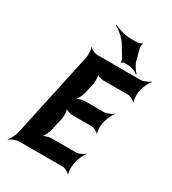

<svg xmlns="http://www.w3.org/2000/svg" viewBox="-226 -1053 1073 1197"><g transform="rotate(30 311.0 -454.0)"><path d="M484 -358 488 -373C493 -397 511 -434 523 -447L522 -449C509 -437 478 -423 459 -423H318C299 -423 267 -412 255 -399L257 -397C273 -409 292 -449 297 -473L312 -542C317 -566 315 -606 305 -618L302 -616C308 -603 336 -592 355 -592H532C551 -592 576 -578 583 -566L586 -568C580 -581 577 -618 582 -642L586 -661C591 -685 610 -722 622 -735L620 -737C606 -725 574 -711 554 -711H244C224 -711 196 -725 188 -737L187 -735C193 -722 196 -685 191 -661L59 -50C54 -26 35 11 23 24V26C37 14 70 0 90 0H401C421 0 448 14 456 26L458 24C452 11 450 -26 455 -50L459 -68C464 -92 482 -129 494 -142L493 -144C480 -132 450 -118 431 -118H253C234 -118 201 -107 189 -94L191 -92C207 -104 226 -144 231 -168L251 -258C256 -282 253 -322 243 -334L241 -332C247 -319 275 -308 294 -308H435C454 -308 479 -294 486 -282L487 -284C481 -297 479 -334 484 -358ZM472 -801 451 -880C449 -887 451 -908 454 -914L451 -915C446 -910 426 -903 419 -903H374C331 -903 279 -919 253 -934L250 -930C277 -916 320 -881 341 -846L388 -769C391 -764 395 -749 392 -744L395 -743C398 -747 410 -752 415 -752H442C468 -752 499 -738 513 -726L516 -729C502 -742 480 -772 472 -801Z"/></g></svg>

Font: Asimov
Style: EdgeExtremeIt
Weight: 500
Designer: Google
Version: Version 2.000980: 2014